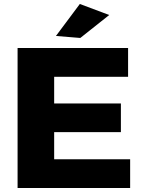

<svg xmlns="http://www.w3.org/2000/svg" viewBox="-20 -941 715 961"><path d="M68 -700.6H621.1V-556.7H251.1V-423.1H585.1V-279.7H251.1V-143.9H631.4V0H68ZM379.6 -921.1 526.7 -865.9 381.9 -751 260 -761Z"/></svg>

Font: Alexandria
Style: Regular
Weight: 400
Designer: Mohamed Gaber
Foundry: Kief Type Foundry
Version: Version 5.100